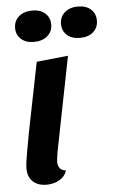

<svg xmlns="http://www.w3.org/2000/svg" viewBox="-54 -768 497 825"><g transform="rotate(-5 195.0 -355.5)"><path d="M311 -596Q276 -596 255.5 -614.5Q235 -633 235 -662Q235 -693 256.5 -712Q278 -731 314 -731Q349 -731 369.5 -712.5Q390 -694 390 -664Q390 -634 369 -615Q348 -596 311 -596ZM113 -596Q78 -596 57.5 -614.5Q37 -633 37 -662Q37 -693 59 -712Q81 -731 117 -731Q152 -731 172.5 -712.5Q193 -694 193 -664Q193 -634 171 -615Q149 -596 113 -596ZM113 20Q77 20 55 0Q33 -20 33 -57Q33 -70 36 -90.5Q39 -111 43 -133.5Q47 -156 51 -176.5Q55 -197 57 -210L117 -510L253 -524L172 -115Q171 -107 169 -94.5Q167 -82 167 -73Q167 -57 175 -46.5Q183 -36 201 -34Q196 -16 182.5 -4Q169 8 151 14Q133 20 113 20Z"/></g></svg>

Font: Sansita Swashed Light Medium
Style: Regular
Weight: 500
Version: Version 1.003